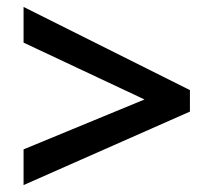

<svg xmlns="http://www.w3.org/2000/svg" viewBox="-20 -639 617 554"><path d="M48 -208 397 -352 48 -516V-619L528 -379V-317L48 -105Z"/></svg>

Font: Noto Sans Lao Looped SemiBold
Style: Regular
Weight: 600
Designer: Mark Frömberg, Ben Mitchell
Foundry: The Fontpad Ltd
Version: Version 1.002; ttfautohint (v1.8.4.7-5d5b)